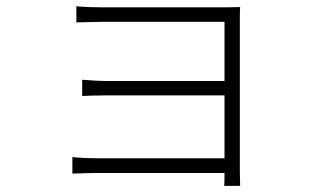

<svg xmlns="http://www.w3.org/2000/svg" viewBox="-20 -560 1040 626"><path d="M762 -497C762 -514 762 -528 763 -537C751 -537 732 -536 709 -536H319C298 -536 244 -537 229 -540V-487C243 -487 298 -489 319 -489H712V-296H326C294 -296 264 -299 248 -300V-247C266 -248 294 -249 327 -249H712V-44H296C262 -44 232 -46 216 -48V6C232 6 264 4 297 4H712C712 23 712 37 711 46H763C763 32 762 16 762 0Z"/></svg>

Font: Noto Sans T Chinese Light
Style: Regular
Weight: 300
Designer: Ryoko NISHIZUKA (kana & ideographs); Paul D. Hunt (Latin, Greek & Cyrillic); Wenlong ZHANG (bopomofo); Sandoll Communica
Foundry: Adobe Systems Incorporated
Version: Version 1.000;PS 1;hotconv 1.0.78;makeotf.lib2.5.61930